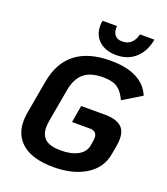

<svg xmlns="http://www.w3.org/2000/svg" viewBox="-165 -1036 1012 1162"><g transform="rotate(20 341.0 -455.0)"><path d="M51 -190Q51 -211 56 -243L94 -457Q139 -712 423 -712Q526 -712 591 -678.5Q656 -645 682 -581L562 -508Q540 -557 508.5 -579.5Q477 -602 413 -602Q333 -602 290.5 -565.5Q248 -529 235 -457L197 -243Q193 -223 193 -200Q193 -149 224 -123.5Q255 -98 324 -98Q391 -98 434 -122Q477 -146 484 -190L489 -221Q491 -233 491 -238Q491 -283 443 -283H329L348 -393H502Q566 -393 601 -368Q636 -343 636 -285Q636 -262 632 -241L621 -180Q605 -90 523 -39Q441 12 315 12Q187 12 119 -40.5Q51 -93 51 -190ZM290 -889Q290 -906 293 -922H386Q383 -886 398 -865.5Q413 -845 446 -845Q482 -845 504 -865.5Q526 -886 534 -922H627Q613 -844 564.5 -799.5Q516 -755 441 -755Q373 -755 331.5 -791Q290 -827 290 -889Z"/></g></svg>

Font: KoHo
Style: Bold Italic
Weight: 700
Italic angle: -10°
Version: Version 1.000; ttfautohint (v1.6)